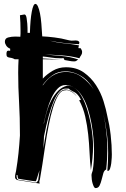

<svg xmlns="http://www.w3.org/2000/svg" viewBox="-20 -931 642 982"><path d="M393 -684Q400 -673 400 -665Q400 -655 395 -648.5Q390 -642 386 -633Q346 -644 298 -647.5Q250 -651 210 -653Q252 -648 295.5 -644.5Q339 -641 380 -627Q374 -622 370 -619.5Q366 -617 359 -617Q347 -617 335 -619.5Q323 -622 310 -624L305 -634Q300 -633 295 -633H286Q264 -633 242.5 -636.5Q221 -640 199 -642V-632Q222 -631 243 -629.5Q264 -628 291 -625Q243 -628 199 -628V-529Q219 -551 249.5 -569Q280 -587 317 -587Q371 -587 408.5 -560.5Q446 -534 471 -495.5Q496 -457 509.5 -413.5Q523 -370 529 -337Q534 -317 538.5 -292Q543 -267 546 -241Q549 -215 550.5 -189Q552 -163 552 -141Q552 -138 551.5 -124.5Q551 -111 549 -96Q547 -81 543 -69Q539 -57 532 -57Q530 -57 529 -58Q531 -81 532 -103Q533 -125 533 -148Q533 -201 526 -253Q520 -301 508 -350Q518 -306 523 -263Q529 -217 529 -171Q529 -116 523 -64Q513 -60 508.5 -45Q504 -30 500 -13Q496 4 489.5 17.5Q483 31 469 31Q464 31 460.5 24.5Q457 18 454 8.5Q451 -1 449.5 -12.5Q448 -24 448 -34Q448 -41 450 -46Q452 -51 454 -58Q458 -82 459.5 -106.5Q461 -131 461 -157Q461 -187 458 -224Q455 -261 448 -299Q441 -337 430 -372.5Q419 -408 402.5 -435.5Q386 -463 364 -479.5Q342 -496 314 -496Q292 -496 274.5 -477.5Q257 -459 243.5 -430.5Q230 -402 220.5 -367.5Q211 -333 204 -302V-297Q210 -328 219.5 -360Q229 -392 243.5 -419.5Q258 -447 278 -467Q298 -487 325 -493Q349 -493 368 -476Q387 -459 401.5 -431.5Q416 -404 426.5 -369.5Q437 -335 443.5 -301Q450 -267 453 -236.5Q456 -206 456 -186Q456 -154 453 -122.5Q450 -91 445 -61Q440 -104 438 -151Q436 -198 431 -244Q426 -290 416 -334.5Q406 -379 385 -418L394 -421Q385 -438 377.5 -446Q370 -454 363.5 -458Q357 -462 349 -465.5Q341 -469 331 -478H316Q282 -478 255 -414Q228 -350 205 -234L202 -171Q208 -212 217.5 -264.5Q227 -317 240.5 -363.5Q254 -410 272.5 -441.5Q291 -473 316 -473Q327 -473 342 -466Q357 -459 373 -438Q359 -454 345 -462Q331 -470 320 -470L313 -469Q293 -469 278 -444Q263 -419 251 -379.5Q239 -340 229 -289.5Q219 -239 211.5 -188.5Q204 -138 197 -91.5Q190 -45 184 -13Q181 -5 181 -1Q181 2 183 8L64 -11V-15Q57 -15 57 -27Q57 -35 59 -43Q61 -51 62 -56Q70 -104 74.5 -147Q79 -190 82 -238Q82 -332 77.5 -408.5Q73 -485 73 -559Q73 -577 73.5 -594Q74 -611 75 -628H55Q47 -633 39.5 -634.5Q32 -636 26 -637Q20 -638 16.5 -641.5Q13 -645 13 -655Q13 -662 15 -667Q17 -672 24 -672Q26 -672 28 -671.5Q30 -671 32 -671V-682Q19 -687 12 -697.5Q5 -708 5 -718Q5 -735 22 -739.5Q39 -744 59 -744Q66 -744 72 -743.5Q78 -743 84 -743Q85 -751 85 -759V-776Q85 -814 82 -853L105 -857Q108 -857 111 -853.5Q114 -850 116 -839.5Q118 -829 119.5 -810.5Q121 -792 121 -763H133Q135 -831 142.5 -871Q150 -911 161 -911Q168 -911 174 -898Q180 -885 184.5 -862.5Q189 -840 191.5 -810Q194 -780 196 -745Q222 -744 258.5 -739.5Q295 -735 324 -727Q326 -726 335 -724.5Q344 -723 346 -723Q351 -723 356.5 -723.5Q362 -724 367 -724Q377 -724 381.5 -720.5Q386 -717 386 -713Q386 -711 385 -709Q384 -707 384 -705Q305 -708 235 -723Q270 -713 308 -709.5Q346 -706 384 -699Q383 -696 382 -692Q381 -688 381 -685ZM164 3Q170 1 171.5 -3Q173 -7 175 -7L182 -60L166 -10L163 -4Q146 -5 130 -8Q116 -10 100.5 -12.5Q85 -15 73 -17Q70 -26 70 -30Q70 -31 70.5 -32Q71 -33 71 -34L64 -35Q66 -19 67.5 -16.5Q69 -14 72 -12ZM406 -535Q386 -549 363 -557.5Q340 -566 315 -566Q275 -566 246 -544.5Q217 -523 199 -497V-494Q208 -507 219.5 -519.5Q231 -532 245 -541.5Q259 -551 277 -557Q295 -563 318 -563Q363 -563 398.5 -537Q434 -511 460 -473Q449 -490 436.5 -506Q424 -522 406 -535ZM506 -357 508 -350Z"/></svg>

Font: Finger Paint
Style: Regular
Weight: 400
Designer: Ralph du Carrois
Foundry: Ralph du Carrois
Version: Version 1.001